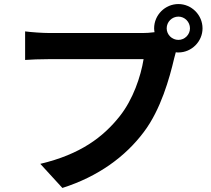

<svg xmlns="http://www.w3.org/2000/svg" viewBox="-20 -873 1040 948"><path d="M861 -676C829 -676 803 -702 803 -733C803 -765 829 -791 861 -791C892 -791 918 -765 918 -733C918 -702 892 -676 861 -676ZM223 -710C190 -710 133 -714 104 -718V-577C130 -579 177 -581 223 -581H689C675 -495 637 -382 571 -299C490 -197 378 -111 179 -64L288 55C467 -2 600 -101 690 -221C774 -332 817 -487 840 -585L848 -615C852 -614 857 -614 861 -614C926 -614 980 -668 980 -733C980 -799 926 -853 861 -853C795 -853 741 -799 741 -733C741 -726 742 -720 743 -714C721 -711 700 -710 686 -710Z"/></svg>

Font: Noto Sans CJK KR Bold
Style: Regular
Weight: 700
Designer: Ryoko NISHIZUKA (kana & ideographs); Paul D. Hunt (Latin, Greek & Cyrillic); Wenlong ZHANG (bopomofo); Sandoll Communica
Foundry: Adobe Systems Incorporated
Version: Version 1.004;PS 1.004;hotconv 1.0.82;makeotf.lib2.5.63406